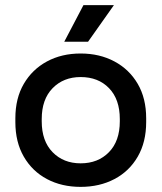

<svg xmlns="http://www.w3.org/2000/svg" viewBox="-20 -716 631 750"><path d="M40 -239V-254Q40 -332 73 -388.5Q106 -445 163.5 -476Q221 -507 295 -507Q369 -507 427 -476Q485 -445 518 -388.5Q551 -332 551 -254V-239Q551 -161 518 -104Q485 -47 427 -16.5Q369 14 295 14Q221 14 163.5 -16.5Q106 -47 73 -104Q40 -161 40 -239ZM448 -242V-251Q448 -328 406 -371.5Q364 -415 295 -415Q228 -415 185.5 -371.5Q143 -328 143 -251V-242Q143 -165 185.5 -121.5Q228 -78 295 -78Q363 -78 405.5 -121.5Q448 -165 448 -242ZM231 -553 306 -696H425L324 -553Z"/></svg>

Font: Space Grotesk Frontify Medium
Style: Regular
Weight: 500
Designer: Florian Karsten
Version: Version 2.000